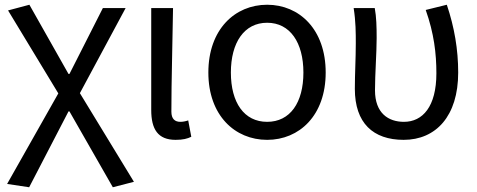

<svg xmlns="http://www.w3.org/2000/svg" viewBox="-20 -577 2014 810"><path d="M103 213 269 -107H273L456 213L545 190L317 -184L510 -543H414L273 -265H269L104 -557L14 -533L226 -183L10 199Z M721 13C752 13 771 8 787 0L774 -69C762 -65 751 -63 741 -63C718 -63 703 -75 703 -106C703 -237 708 -396 710 -543H618V-113C618 -32 646 13 721 13Z M1107 13C1243 13 1354 -90 1354 -271C1354 -453 1243 -557 1107 -557C971 -557 859 -453 859 -271C859 -90 971 13 1107 13ZM1107 -63C1010 -63 954 -144 954 -271C954 -397 1010 -481 1107 -481C1204 -481 1260 -397 1260 -271C1260 -144 1204 -63 1107 -63Z M1683 13C1819 13 1913 -87 1913 -271C1913 -368 1897 -462 1865 -557L1776 -535C1811 -436 1821 -351 1821 -268C1821 -127 1763 -63 1684 -63C1619 -63 1562 -99 1562 -196C1562 -263 1569 -355 1569 -416C1569 -464 1568 -505 1561 -543H1472C1481 -486 1481 -438 1481 -394C1481 -330 1477 -266 1477 -202C1477 -58 1554 13 1683 13Z"/></svg>

Font: Noto Sans Mono CJK SC Regular
Style: Regular
Weight: 400
Designer: Ryoko NISHIZUKA (kana & ideographs); Paul D. Hunt (Latin, Greek & Cyrillic); Wenlong ZHANG (bopomofo); Sandoll Communica
Foundry: Adobe Systems Incorporated
Version: Version 1.005;PS 1.005;hotconv 1.0.96;makeotf.lib2.5.65012